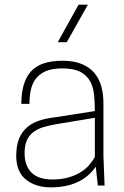

<svg xmlns="http://www.w3.org/2000/svg" viewBox="-20 -800 534 828"><path d="M199 8Q134 8 92 -25.5Q50 -59 50 -128Q50 -174 63 -204Q76 -234 98.5 -252.5Q121 -271 151 -280.5Q181 -290 216 -294L389 -321Q389 -356 386 -389Q383 -422 369.5 -448Q356 -474 327.5 -489.5Q299 -505 248 -505Q205 -505 177.5 -493Q150 -481 134.5 -460.5Q119 -440 113 -412Q107 -384 107 -352H72Q72 -445 113 -491.5Q154 -538 249 -538Q301 -538 335 -523Q369 -508 389 -483Q409 -458 417.5 -425Q426 -392 426 -355V-130L431 0H402L393 -81Q331 8 199 8ZM206 -26Q247 -26 278 -35.5Q309 -45 331 -59.5Q353 -74 367 -91Q381 -108 389 -123V-292L220 -264Q191 -259 166.5 -251.5Q142 -244 124 -230.5Q106 -217 96 -195Q86 -173 86 -140Q86 -85 116 -55.5Q146 -26 206 -26ZM268 -618H229L319 -780H359Z"/></svg>

Font: Tanohe Sans ExtraLight
Style: Regular
Weight: 250
Designer: Village Type and Design LLC & Cristiano Sobral
Foundry: Cooper Hewitt Smithsonian Design Museum
Version: Version 1.00;September 29, 2021;FontCreator 13.0.0.2655 64-b